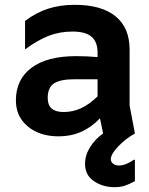

<svg xmlns="http://www.w3.org/2000/svg" viewBox="-20 -554 620 797"><path d="M536 109H540V198Q516 211 497.5 217Q479 223 455 223Q407 223 370 198Q333 173 333 126Q333 91 353.5 57.5Q374 24 408 0L395 -63Q324 12 224 12Q145 12 95.5 -29Q46 -70 46 -137Q46 -224 110.5 -272.5Q175 -321 297 -321Q341 -321 385 -317V-336Q385 -380 360 -401.5Q335 -423 281 -423Q228 -423 182.5 -405.5Q137 -388 84 -349V-467Q130 -502 180 -518Q230 -534 290 -534Q401 -534 459.5 -486.5Q518 -439 518 -348V-116L540 0Q501 22 470.5 54Q440 86 440 107Q440 118 449.5 125.5Q459 133 473 133Q502 133 536 109ZM244 -89Q282 -89 316 -104.5Q350 -120 385 -154V-225H289Q231 -225 204.5 -208Q178 -191 178 -147Q178 -89 244 -89Z"/></svg>

Font: AmikoBold
Style: Bold
Weight: 700
Designer: Pablo Impallari, Rodrigo Fuenzalida, Andres Torresi
Foundry: Impallari Type
Version: Version 1.000; ttfautohint (v1.3)